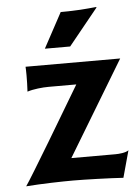

<svg xmlns="http://www.w3.org/2000/svg" viewBox="-53 -784 607 834"><g transform="rotate(-5 250.0 -367.0)"><path d="M27.3 7.3C95.7 2 185.1 0 232.9 0C280.8 0 394 3.4 451.2 7.3L483.4 -109.9C470.2 -100.1 441.4 -97.7 425.3 -97.7H233.4L482.4 -510.3H69.8C70.3 -495.6 70.8 -498.5 70.8 -472.2C70.8 -451.2 70.3 -427.2 68.8 -401.9C95.2 -410.6 135.7 -414.6 161.6 -414.6H282.7C223.6 -314.5 49.3 -22.9 27.3 7.3ZM160.2 -581.1H270.5L398.4 -738.8L398.9 -742.2C347.2 -737.3 315.4 -733.9 242.7 -733.9Z"/></g></svg>

Font: HammersmithOne
Style: Regular
Weight: 400
Designer: Nicole Fally
Foundry: Nicole Fally
Version: Version 1.003